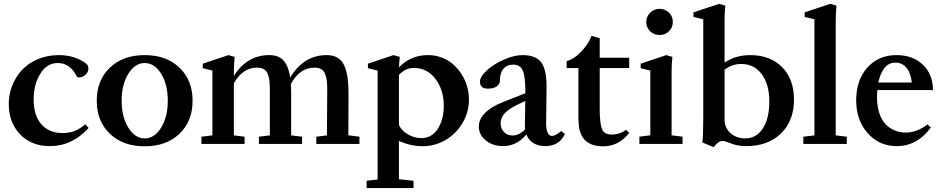

<svg xmlns="http://www.w3.org/2000/svg" viewBox="-20 -746 4865 995"><path d="M238.8 11.2Q142.1 11.2 83.7 -50.3Q25.4 -111.8 25.4 -207.5Q25.4 -256.8 43.2 -302Q61 -347.2 93.3 -382.6Q125.5 -418 175.3 -439.2Q225.1 -460.4 285.2 -460.4Q335 -460.4 375 -444.8Q415 -429.2 434.6 -408.2Q438 -399.9 438 -390.6Q438 -370.6 422.1 -357.7Q406.2 -344.7 390.6 -344.7Q379.4 -344.7 376.5 -352.1Q362.8 -381.3 338.1 -400.4Q313.5 -419.4 278.8 -419.4Q222.7 -419.4 188.5 -363.3Q154.3 -307.1 154.3 -231Q154.3 -147.5 194.1 -102.1Q233.9 -56.6 304.7 -56.6Q340.3 -56.6 367.7 -67.6Q395 -78.6 421.9 -102.1L439.5 -83Q353.5 11.2 238.8 11.2Z M730 12.2Q617.7 12.2 549.6 -52.7Q481.4 -117.7 481.4 -224.1Q481.4 -330.6 549.6 -395.5Q617.7 -460.4 730 -460.4Q841.8 -460.4 909.9 -395.5Q978 -330.6 978 -224.1Q978 -117.7 909.9 -52.7Q841.8 12.2 730 12.2ZM644.8 -84.7Q679.2 -28.8 730 -28.8Q780.8 -28.8 815.2 -84.7Q849.6 -140.6 849.6 -224.1Q849.6 -307.6 815.2 -363.5Q780.8 -419.4 730 -419.4Q679.2 -419.4 644.8 -363.5Q610.4 -307.6 610.4 -224.1Q610.4 -140.6 644.8 -84.7Z M1023.9 0V-37.6L1080.6 -44.4V-380.4L1030.8 -392.6V-416L1163.6 -460.4L1195.8 -451.2Q1191.9 -411.1 1191.9 -368.2V-352.5Q1260.3 -460.4 1375.5 -460.4Q1425.8 -460.4 1450.7 -430.9Q1475.6 -401.4 1483.9 -343.8Q1553.2 -460.4 1672.9 -460.4Q1707.5 -460.4 1730.2 -446.5Q1752.9 -432.6 1764.9 -404.5Q1776.9 -376.5 1781.5 -342Q1786.1 -307.6 1786.1 -258.3Q1786.1 -114.3 1785.2 -44.9L1842.8 -37.6V0H1619.1V-37.6L1674.3 -44.4Q1675.8 -160.2 1675.8 -280.8Q1675.8 -309.6 1673.6 -328.4Q1671.4 -347.2 1664.6 -363.5Q1657.7 -379.9 1644.3 -387.7Q1630.9 -395.5 1609.9 -395.5Q1533.2 -395.5 1487.3 -310.5Q1488.8 -285.6 1488.8 -258.3V-44.4L1545.4 -37.6V0H1321.8V-37.6L1378.4 -44.4V-280.8Q1378.4 -309.6 1376.2 -328.4Q1374 -347.2 1367.2 -363.5Q1360.4 -379.9 1346.9 -387.7Q1333.5 -395.5 1312.5 -395.5Q1237.3 -395.5 1191.9 -314V-44.4L1247.6 -37.6V0Z M1879.9 228.5V190.9L1937 184.1V-379.9L1886.7 -392.6V-416L2019 -460.4L2051.8 -451.2Q2048.3 -423.8 2047.9 -397Q2106 -458.5 2193.4 -460.4Q2232.4 -461.4 2267.3 -448.5Q2302.2 -435.5 2327.9 -413.1Q2353.5 -390.6 2372.3 -361.1Q2391.1 -331.5 2400.6 -298.1Q2410.2 -264.6 2410.2 -231Q2410.2 -163.6 2376.2 -107.2Q2342.3 -50.8 2287.4 -19.5Q2232.4 11.7 2170.9 11.7Q2108.9 11.7 2047.4 -15.6V182.6L2123 190.9V228.5ZM2124.5 -394Q2080.1 -394 2047.4 -357.4V-97.7Q2062.5 -66.9 2095.5 -48.6Q2128.4 -30.3 2163.6 -30.3Q2217.8 -30.3 2248.8 -78.6Q2279.8 -127 2279.8 -198.2Q2279.8 -280.3 2236.6 -337.2Q2193.4 -394 2124.5 -394Z M2585.9 11.2Q2533.7 11.2 2497.6 -18.1Q2461.4 -47.4 2461.4 -90.3Q2461.4 -127.9 2493.7 -160.6Q2525.9 -193.4 2587.4 -217.3L2702.6 -262.7V-272Q2702.6 -350.1 2689 -380.6Q2675.3 -411.1 2640.1 -411.1Q2606.9 -411.1 2588.9 -389.6Q2570.8 -368.2 2570.8 -329.1Q2570.8 -309.6 2554 -298.1Q2537.1 -286.6 2508.8 -286.6Q2467.3 -286.6 2467.3 -322.3Q2467.3 -349.1 2503.9 -382.1Q2540.5 -415 2593 -437.7Q2645.5 -460.4 2687.5 -460.4Q2755.9 -460.4 2784.2 -423.6Q2812.5 -386.7 2812.5 -296.4Q2812.5 -264.2 2810.1 -106.9Q2809.6 -80.6 2817.1 -61Q2824.7 -41.5 2840.8 -41.5Q2849.1 -41.5 2862.5 -48.6Q2876 -55.7 2887.7 -66.9L2907.7 -52.2Q2878.4 11.2 2805.7 11.2Q2771.5 11.2 2745.4 -3.7Q2719.2 -18.6 2708 -49.3Q2658.2 11.2 2585.9 11.2ZM2574.2 -107.4Q2574.2 -80.1 2591.8 -62Q2609.4 -43.9 2635.7 -43.9Q2670.9 -43.9 2701.2 -75.7Q2699.7 -88.9 2700.2 -101.1Q2700.7 -121.6 2701.2 -162.1Q2701.7 -202.6 2702.1 -222.7L2671.9 -208.5Q2622.1 -186 2598.1 -161.6Q2574.2 -137.2 2574.2 -107.4Z M3106.4 12.2Q3038.6 12.2 3006.8 -24.9Q2991.2 -43.9 2984.4 -69.6Q2977.5 -95.2 2977.5 -144.5V-393.1H2916.5V-429.2Q2955.6 -439.5 2993.4 -480Q3031.2 -520.5 3045.4 -560.1L3087.9 -547.9V-446.8H3240.7V-393.1H3087.9V-179.7Q3087.9 -102.1 3101.6 -73.2Q3112.8 -48.8 3150.9 -48.8Q3191.9 -48.8 3224.6 -73.7L3240.7 -57.1Q3186.5 12.2 3106.4 12.2Z M3329.1 -632.3Q3329.1 -660.2 3349.4 -680.2Q3369.6 -700.2 3397.9 -700.2Q3426.8 -700.2 3446.8 -680.7Q3466.8 -661.1 3466.8 -632.3Q3466.8 -603.5 3446.8 -584Q3426.8 -564.5 3397.9 -564.5Q3369.1 -564.5 3349.1 -584Q3329.1 -603.5 3329.1 -632.3ZM3293.5 0V-37.6L3350.1 -44.9V-380.4L3300.3 -392.6V-416L3432.6 -460.4L3464.4 -451.2Q3460.4 -411.1 3460.4 -368.2V-44.9L3517.1 -37.6V0Z M3678.2 16.6 3619.6 -7.8Q3624.5 -31.2 3624.5 -132.8V-646L3573.7 -658.2V-682.1L3707 -726.1L3738.8 -716.8Q3734.9 -679.2 3734.9 -634.8V-421.4Q3792 -460.4 3867.2 -460.4Q3971.7 -460.4 4033.2 -398.2Q4094.7 -335.9 4094.7 -230Q4094.7 -120.1 4027.3 -54.4Q3960 11.2 3847.2 11.2Q3801.3 11.2 3767.6 -2.9Q3736.8 -15.6 3724.6 -15.6Q3702.6 -15.6 3678.2 16.6ZM3734.9 -126.5Q3734.9 -84 3765.4 -56.4Q3795.9 -28.8 3842.3 -28.8Q3899.4 -28.8 3933.1 -80.3Q3966.8 -131.8 3966.8 -219.2Q3966.8 -309.6 3927.2 -362.1Q3887.7 -414.6 3820.8 -414.6Q3774.9 -414.6 3734.9 -384.8Z M4143.1 0V-37.6L4200.7 -44.4V-646L4149.9 -658.2V-682.1L4282.7 -726.1L4314.9 -716.8Q4311 -679.2 4311 -634.8V-44.4L4368.2 -37.6V0Z M4627 11.2Q4536.1 11.2 4476.6 -55.9Q4417 -123 4417 -226.1Q4417 -330.6 4474.6 -395.5Q4532.2 -460.4 4626.5 -460.4Q4710.4 -460.4 4762.7 -410.6Q4814.9 -360.8 4814.9 -279.3H4526.4Q4524.9 -261.7 4524.9 -243.7Q4524.9 -195.3 4537.1 -158.9Q4549.3 -122.6 4570.3 -101.3Q4591.3 -80.1 4617.4 -69.6Q4643.6 -59.1 4674.3 -59.1Q4731.9 -59.1 4786.6 -101.1L4803.7 -85.4Q4772.5 -40.5 4727.5 -14.6Q4682.6 11.2 4627 11.2ZM4531.7 -318.4H4705.1Q4699.7 -368.7 4677.5 -395Q4655.3 -421.4 4620.1 -421.4Q4585 -421.4 4563.2 -393.3Q4541.5 -365.2 4531.7 -318.4Z"/></svg>

Font: Elstob 8pt SemiBold
Style: Regular
Weight: 600
Designer: Peter S. Baker
Version: Version 1.015